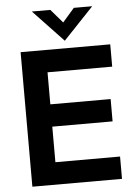

<svg xmlns="http://www.w3.org/2000/svg" viewBox="-60 -946 698 991"><g transform="rotate(-5 289.0 -450.5)"><path d="M67 0V-697H531.4V-581.4H196.4V-415.4H508.8V-299.8H196.4V-115.6H531.4V0ZM299.4 -736 143 -901H238.8L299.4 -830.6L360.6 -901H455.8Z"/></g></svg>

Font: Hanken Grotesk
Style: Regular
Weight: 400
Designer: Alfredo Marco Pradil
Foundry: Hanken Design Co.
Version: Version 3.013